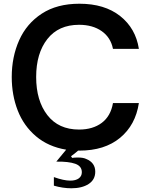

<svg xmlns="http://www.w3.org/2000/svg" viewBox="-20 -795 800 1030"><path d="M586 -242H725Q707 -124 624 -55.5Q541 13 406 13H399Q381 29 361 43L367 52Q379 50 398 50Q427 50 443 58Q491 78 491 126Q491 169 455.5 192Q420 215 363 215Q317 215 269 201V155Q322 174 357 174Q386 174 402.5 162Q419 150 419 129Q419 96 383.5 83.5Q348 71 282 72L335 8Q239 -8 173 -64Q107 -120 75 -202.5Q43 -285 43 -382Q43 -490 83 -579.5Q123 -669 204.5 -722Q286 -775 406 -775Q541 -775 624.5 -709Q708 -643 725 -533H586Q574 -594 525.5 -628Q477 -662 404 -662Q294 -662 234 -585.5Q174 -509 174 -382Q174 -255 234 -177.5Q294 -100 404 -100Q478 -100 526 -136Q574 -172 586 -242Z"/></svg>

Font: Open Sauce One SemiBold
Style: Regular
Weight: 600
Designer: Alfredo Marco Pradil
Foundry: Creative Sauce Fz LLC
Version: Version 1.477